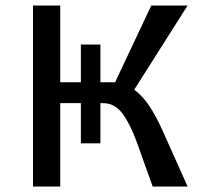

<svg xmlns="http://www.w3.org/2000/svg" viewBox="-20 -678 731 698"><path d="M572 -201 662 0H535L477 -162Q453 -228 425 -265.5Q397 -303 355 -303H345V-157H274V-303H199V0H100V-658H199V-379H274V-516H345V-379H386Q394 -379 398 -378L530 -658H662L468 -352Q499 -329 524 -291Q549 -253 572 -201Z"/></svg>

Font: Ysabeau Semibold
Style: Regular
Weight: 600
Designer: Christian Thalmann (Catharsis Fonts)
Version: Version 0.003